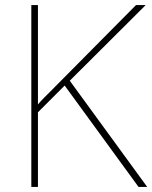

<svg xmlns="http://www.w3.org/2000/svg" viewBox="-20 -734 598 754"><path d="M558 0H524L234 -398L129 -293V0H103V-714H129V-324Q140 -337 153 -350Q166 -363 179 -376L514 -714H552L254 -417Z"/></svg>

Font: Noto Sans Khmer Thin
Style: Regular
Weight: 250
Version: Version 2.003